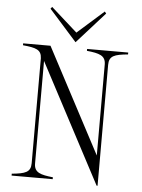

<svg xmlns="http://www.w3.org/2000/svg" viewBox="-61 -952 748 1014"><g transform="rotate(5 313.5 -445.0)"><path d="M377 -700V-690C443 -683 477 -674 477 -626V-144L183 -700H38V-690C108 -683 136 -675 138 -630V-73C138 -25 109 -16 38 -9V1H256V-9C191 -16 156 -25 156 -73V-617L490 15H495V-626C495 -674 523 -683 595 -690V-700ZM166 -895 313 -730 461 -895 453 -905 313 -781 174 -905Z"/></g></svg>

Font: Sprat Condensed Light
Style: Regular
Weight: 300
Width: 3
Designer: Ethan Nakache
Foundry: Collletttivo
Version: Version 2.000;Glyphs 3.2 (3217)